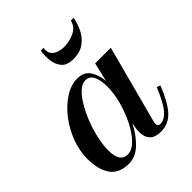

<svg xmlns="http://www.w3.org/2000/svg" viewBox="-196 -818 951 951"><g transform="rotate(-45 280.0 -342.5)"><path d="M264.5 -695Q259 -660.5 281.2 -643.2Q303.5 -626 340 -626Q376.5 -626 411.8 -642Q447 -658 455.5 -695H475Q470 -664.5 454.5 -631Q439 -597.5 409 -574.2Q379 -551 330 -551Q286 -551 266.5 -574.2Q247 -597.5 243.5 -631Q240 -664.5 245 -695ZM542.5 -154.5Q508.5 -68 472 -29Q435.5 10 383 10Q342 10 323.2 -10Q304.5 -30 304.5 -63.5Q304.5 -79.5 306.5 -91.5L312 -120.5Q284.5 -66 245.2 -28Q206 10 157.5 10Q90 10 59.5 -34Q29 -78 29 -152.5Q29 -210 50.5 -266.2Q72 -322.5 108 -368.5Q144 -414.5 187.5 -442.2Q231 -470 275 -470Q320 -470 341.5 -439.2Q363 -408.5 367.5 -361L391 -460H500.5L392.5 -53Q390.5 -45 390.5 -37Q390.5 -19 408 -19Q436 -19 463.5 -50.5Q491 -82 523.5 -161ZM352.5 -336Q352.5 -381.5 339.2 -408.5Q326 -435.5 296.5 -435.5Q273.5 -435.5 250.2 -413.8Q227 -392 205.8 -356Q184.5 -320 167.8 -276.8Q151 -233.5 141.5 -189.5Q132 -145.5 132 -108.5Q132 -26.5 186.5 -26.5Q216.5 -26.5 246 -56.2Q275.5 -86 299.5 -133.5Q323.5 -181 338 -234.5Q352.5 -288 352.5 -336Z"/></g></svg>

Font: Bodoni* 11pt Medium
Style: Italic
Weight: 500
Italic angle: -13°
Version: Version 2.3